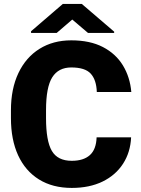

<svg xmlns="http://www.w3.org/2000/svg" viewBox="-20 -921 696 951"><path d="M458.5 -240.7H629.4Q626 -166.5 589.4 -109.9Q552.7 -53.2 488 -21.7Q423.3 9.8 335.4 9.8Q240.7 9.8 173.1 -32.2Q105.5 -74.2 69.8 -151.6Q34.2 -229 34.2 -335.9V-374.5Q34.2 -481.4 71.3 -559.3Q108.4 -637.2 175.8 -679.2Q243.2 -721.2 333 -721.2Q425.8 -721.2 489.7 -688Q553.7 -654.8 588.9 -596.9Q624 -539.1 630.4 -465.3H459.5Q457.5 -525.4 429.4 -556.2Q401.4 -586.9 333 -586.9Q269.5 -586.9 238.8 -538.1Q208 -489.3 208 -375.5V-335.9Q208 -222.7 236.8 -173.6Q265.6 -124.5 335.4 -124.5Q393.6 -124.5 425 -152.6Q456.5 -180.7 458.5 -240.7ZM385.3 -901.4 545.4 -764.2V-757.8H416L337.9 -824.2L260.7 -757.8H133.8V-766.1L291 -901.4Z"/></svg>

Font: Vazirmatn RD UI Black
Style: Regular
Weight: 900
Designer: Saber Rastikerdar
Foundry: Saber Rastikerdar
Version: Version 33.003